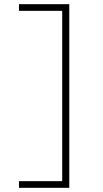

<svg xmlns="http://www.w3.org/2000/svg" viewBox="-20 -790 493 920"><path d="M312 110H71V78H278V-738H71V-770H312Z"/></svg>

Font: M PLUS 2 ExtraLight
Style: Regular
Weight: 250
Designer: Coji Morishita
Foundry: UNDERFOREST DESIGN
Version: Version 1.001